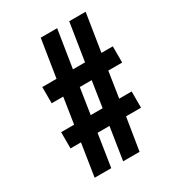

<svg xmlns="http://www.w3.org/2000/svg" viewBox="-172 -805 845 922"><g transform="rotate(-30 250.5 -344.0)"><path d="M82 12 110 -168H52V-258H124L146 -401H82V-491H161L194 -700H285L252 -491H319L352 -700H443L410 -491H473V-401H396L374 -258H443V-168H360L331 12H240L268 -168H202L174 12ZM216 -258H282L304 -401H238Z"/></g></svg>

Font: Archivo ExtraCondensed Black
Style: Italic
Weight: 900
Width: 2
Italic angle: -10°
Designer: Hector Gatti
Foundry: Omnibus-Type
Version: Version 2.001